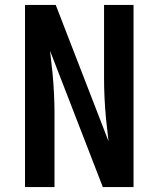

<svg xmlns="http://www.w3.org/2000/svg" viewBox="-20 -755 640 775"><path d="M81 0V-735H205L418 -185L408 -275Q404 -317 402 -358.5Q400 -400 400 -441V-735H519V0H395L182 -550L192 -460Q196 -418 198 -376.5Q200 -335 200 -294V0Z"/></svg>

Font: Iosevka Curly Extended
Style: Bold
Weight: 700
Width: 7
Monospace: yes
Designer: Belleve Invis
Foundry: Belleve Invis
Version: Version 11.1.0; ttfautohint (v1.8.3)